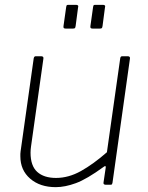

<svg xmlns="http://www.w3.org/2000/svg" viewBox="-20 -762 611 792"><path d="M210 10Q145 10 104.5 -25Q64 -60 64 -117Q64 -122 64 -127.5Q64 -133 65 -138L119 -521Q120 -526 122 -528Q124 -530 128 -530H150Q155 -530 157.5 -527.5Q160 -525 159 -520L108 -158Q107 -151 106.5 -144.5Q106 -138 106 -132Q106 -78 133.5 -53Q161 -28 211 -28Q263 -28 314 -56.5Q365 -85 421 -134L476 -522Q477 -527 479 -528.5Q481 -530 485 -530H507Q512 -530 514.5 -527.5Q517 -525 516 -520L444 -8Q443 -4 442 -2Q441 0 436 0H415Q411 0 408.5 -2.5Q406 -5 407 -9L416 -70Q417 -75 415 -76.5Q413 -78 408 -74Q338 -23 293 -6.5Q248 10 210 10ZM302 -731 292 -655Q291 -648 289 -646Q287 -644 279 -644H252Q245 -644 243 -646.5Q241 -649 242 -655L253 -733Q254 -739 255.5 -740.5Q257 -742 262 -742H294Q299 -742 301.5 -739.5Q304 -737 302 -731ZM413 -731 403 -655Q402 -648 400 -646Q398 -644 390 -644H363Q356 -644 354 -646.5Q352 -649 353 -655L364 -733Q365 -739 366.5 -740.5Q368 -742 373 -742H405Q410 -742 412.5 -739.5Q415 -737 413 -731Z"/></svg>

Font: Libre Franklin Thin
Style: Italic
Weight: 100
Italic angle: -8°
Designer: Pablo Impallari, Rodrigo Fuenzalida, Nhung Nguyen
Foundry: Impallari Type
Version: Version 3.000